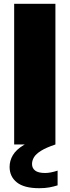

<svg xmlns="http://www.w3.org/2000/svg" viewBox="-20 -760 366 1010"><path d="M54.5 0V-740H271.5V0ZM186.5 230Q107 230 68.8 199.5Q30.5 169 30.5 118Q30.5 85 47.8 56Q65 27 105.2 2.8Q145.5 -21.5 215.5 -41L271.5 0Q222.5 16.5 195.8 33.2Q169 50 158.8 67.2Q148.5 84.5 148.5 103Q148.5 124.5 164.8 137.2Q181 150 217.5 150Q231 150 247.2 147Q263.5 144 283 137.5V215Q262.5 221.5 239.5 225.8Q216.5 230 186.5 230Z"/></svg>

Font: Encode Sans Condensed Thin Black
Style: Regular
Weight: 900
Version: Version 3.002